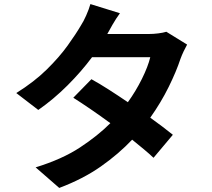

<svg xmlns="http://www.w3.org/2000/svg" viewBox="-20 -857 1040 943"><path d="M569 -792Q550 -766 533 -736.5Q516 -707 507 -690H710Q733 -690 757 -693Q781 -696 797 -701L899 -638Q891 -624 882 -605Q873 -586 866 -567Q846 -506 808.5 -430Q771 -354 718 -279Q750 -256 778.5 -234.5Q807 -213 829 -195L734 -82Q714 -101 687 -123.5Q660 -146 629 -171Q563 -101 475.5 -39.5Q388 22 271 66L155 -35Q285 -75 372.5 -132.5Q460 -190 522 -252Q473 -288 425.5 -320.5Q378 -353 340 -377L429 -468Q469 -446 515 -416.5Q561 -387 608 -355Q647 -409 677 -469.5Q707 -530 718 -576H432Q380 -506 312 -438Q244 -370 168 -317L60 -400Q148 -455 209.5 -515.5Q271 -576 312 -633Q353 -690 378 -733Q390 -751 403.5 -781.5Q417 -812 424 -837Z"/></svg>

Font: Source Han Sans
Style: Bold
Weight: 700
Designer: Ryoko NISHIZUKA Ë•øÂ°öÊ∂ºÂ≠ê (kana, bopomofo & ideographs); Paul D. Hunt (Latin, Greek & Cyrillic); Sandoll Communicatio
Foundry: Adobe
Version: Version 2.004;hotconv 1.0.118;makeotfexe 2.5.65603